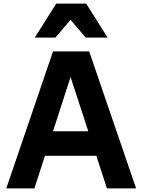

<svg xmlns="http://www.w3.org/2000/svg" viewBox="-20 -1052 794 1072"><path d="M276 -765H478L740 0H577L518 -182H231L172 0H15ZM473 -319 374 -622 276 -319ZM581 -842H459L374 -941L289 -842H174L294 -1032H461Z"/></svg>

Font: Application
Style: Bold
Weight: 700
Designer: Wei Huang
Foundry: Wei Huang
Version: Version 0.012